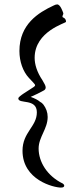

<svg xmlns="http://www.w3.org/2000/svg" viewBox="-20 -736 353 870"><path d="M279 -637C279 -642 279 -650 268 -656C265 -657 263 -658 263 -661C263 -666 267 -671 267 -674L266 -679C264 -683 254 -716 239 -716C234 -716 229 -714 223 -711C154 -679 68 -626 68 -505C68 -457 84 -412 111 -383C128 -364 139 -355 139 -350C139 -347 137 -345 133 -342C107 -324 63 -300 63 -290C63 -263 147 -292 147 -227C147 -162 82 -137 82 -53C82 80 224 114 256 114C268 114 271 110 271 105C271 102 269 99 265 96C193 61 155 -3 155 -63C155 -115 196 -152 196 -206C196 -227 189 -246 176 -263C172 -268 167 -272 161 -275C152 -283 138 -290 119 -297C143 -308 159 -315 167 -320L180 -327C185 -330 187 -335 187 -340C187 -348 181 -357 172 -373C147 -410 137 -445 137 -474C137 -595 279 -631 279 -637Z"/></svg>

Font: Engagement
Style: Regular
Weight: 400
Designer: Astigmatic (AOETI)
Foundry: Astigmatic (AOETI)
Version: Version 1.000